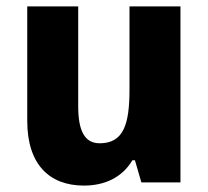

<svg xmlns="http://www.w3.org/2000/svg" viewBox="-20 -569 650 599"><path d="M543 -549H384V-290C384 -182 366 -122 291 -122C244 -122 224 -161 224 -237V-549H65V-192C65 -56 134 10 242 10C306 10 361 -15 393 -69H401L421 0H543Z"/></svg>

Font: Noto Sans Gujarati UI SemiCondensed ExtraBold
Style: Regular
Weight: 800
Width: 4
Designer: Jelle Bosma - Monotype Design Team, Universal Thirst
Foundry: Monotype Imaging Inc.
Version: Version 2.106